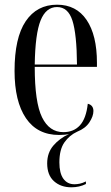

<svg xmlns="http://www.w3.org/2000/svg" viewBox="-20 -565 471 818"><path d="M284 233Q239 233 210 207Q181 181 181 131Q181 86 207.5 55Q234 24 274 6Q257 10 232 10Q139 10 90.5 -61.5Q42 -133 42 -263Q42 -404 89.5 -474.5Q137 -545 223 -545Q305 -545 349 -480Q393 -415 393 -298V-280H128Q128 -129 159 -65.5Q190 -2 250 -2Q294 -2 320.5 -31Q347 -60 354 -123Q378 -117 378 -92Q378 -70 361 -44Q344 -18 309 -4Q276 11 254.5 41.5Q233 72 233 127Q233 173 250 196.5Q267 220 297 220Q308 220 320 217.5Q332 215 346 208V219Q318 233 284 233ZM308 -290Q307 -420 288.5 -477.5Q270 -535 223 -535Q176 -535 153 -478Q130 -421 128 -290Z"/></svg>

Font: Noto Serif Display ExtraCondensed
Style: Regular
Weight: 400
Width: 2
Designer: Monotype Design Team
Foundry: Monotype Imaging Inc.
Version: Version 2.009